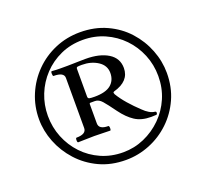

<svg xmlns="http://www.w3.org/2000/svg" viewBox="-123 -871 1088 1012"><g transform="rotate(-20 421.5 -365.0)"><path d="M420 -7Q337 -7 271 -38Q205 -69 158 -121Q111 -173 86 -236.5Q61 -300 61 -365Q61 -438 88.5 -503Q116 -568 165 -617.5Q214 -667 279.5 -695Q345 -723 420 -723Q502 -723 568.5 -692.5Q635 -662 681.5 -610.5Q728 -559 753 -495Q778 -431 778 -365Q778 -286 748.5 -220.5Q719 -155 668.5 -107Q618 -59 553.5 -33Q489 -7 420 -7ZM420 -50Q482 -50 538 -74.5Q594 -99 637.5 -142Q681 -185 705.5 -242Q730 -299 730 -365Q730 -429 706.5 -486Q683 -543 641 -586.5Q599 -630 542.5 -655Q486 -680 420 -680Q352 -680 295.5 -654.5Q239 -629 197.5 -585Q156 -541 133.5 -484.5Q111 -428 111 -366Q111 -302 134 -245Q157 -188 198.5 -144Q240 -100 296.5 -75Q353 -50 420 -50ZM621 -175Q567 -175 531 -198.5Q495 -222 462 -267Q428 -314 410 -334.5Q392 -355 371 -355H346Q340 -355 340 -349V-241Q340 -207 392 -207Q396 -207 397 -200Q398 -193 397 -186.5Q396 -180 392 -181Q374 -181 351.5 -182Q329 -183 304 -183Q279 -183 256.5 -182Q234 -181 214 -181Q209 -181 209 -194Q209 -207 214 -207Q269 -207 269 -241V-522Q269 -554 211 -554Q207 -554 206.5 -567.5Q206 -581 211 -581Q234 -579 255.5 -579Q277 -579 298 -579Q304 -579 325 -579.5Q346 -580 368.5 -580.5Q391 -581 400 -581Q479 -581 526.5 -551.5Q574 -522 574 -467Q574 -393 483 -368Q478 -366 478 -362Q478 -360 481 -353Q499 -323 526.5 -291.5Q554 -260 585 -231Q619 -197 649 -194Q656 -193 656 -187Q656 -176 649 -176Q635 -175 621 -175ZM378 -377Q440 -377 469 -401Q498 -425 498 -467Q498 -509 460.5 -533.5Q423 -558 371 -558Q352 -558 346 -556.5Q340 -555 340 -546V-391Q340 -381 348.5 -379Q357 -377 378 -377Z"/></g></svg>

Font: Junicode SmExp
Style: Bold Italic
Weight: 700
Width: 6
Italic angle: -11°
Designer: Peter S. Baker
Version: Version 2.205; ttfautohint (v1.8.4)